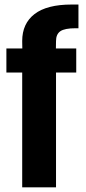

<svg xmlns="http://www.w3.org/2000/svg" viewBox="-20 -806 369 826"><path d="M75.5 0V-494H7.5V-597.5H76L75.5 -629.5Q75.5 -704.5 128.5 -745.5Q181.5 -786.5 288.5 -786.5H317.5V-684.5H305Q258.5 -684.5 239.8 -671.8Q221 -659 221 -629L220.5 -597.5H308V-494H221V0Z"/></svg>

Font: Anybody Condensed Regular
Style: Bold
Weight: 700
Width: 3
Designer: Tyler Finck
Foundry: Etcetera Type Company
Version: Version 1.010; ttfautohint (v1.8.3) -l 8 -r 50 -G 200 -x 14 